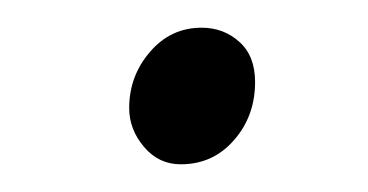

<svg xmlns="http://www.w3.org/2000/svg" viewBox="-20 -300 268 140"><path d="M74.2 -221.2Q74.2 -244.6 89.4 -262.2Q104.5 -279.8 127 -279.8Q143.1 -279.8 154.5 -269.5Q166 -259.3 166 -240.2Q166 -215.3 150.6 -197.8Q135.3 -180.2 111.8 -180.2Q95.7 -180.2 85 -192.9Q74.2 -205.6 74.2 -221.2Z"/></svg>

Font: Dihjauti
Style: Italic
Weight: 400
Italic angle: -9°
Designer: T. Christopher White
Version: Version 3.0.0